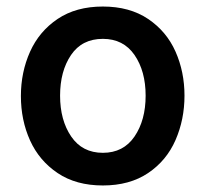

<svg xmlns="http://www.w3.org/2000/svg" viewBox="-20 -560 630 588"><path d="M44 -266Q44 -339 72 -401.5Q100 -464 156.5 -502Q213 -540 295 -540Q377 -540 433.5 -502Q490 -464 517.5 -402Q545 -340 545 -267Q545 -194 517.5 -131Q490 -68 433.5 -30Q377 8 295 8Q213 8 156.5 -30Q100 -68 72 -130Q44 -192 44 -266ZM426 -267Q426 -342 392 -391.5Q358 -441 295 -441Q231 -441 197.5 -391.5Q164 -342 164 -267Q164 -192 198 -142Q232 -92 295 -92Q358 -92 392 -142Q426 -192 426 -267Z"/></svg>

Font: Be Vietnam SemiBold
Style: Regular
Weight: 600
Designer: Gabriel Lam
Foundry: TypeRant
Version: Version 4.000